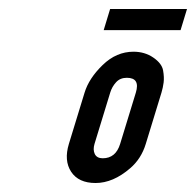

<svg xmlns="http://www.w3.org/2000/svg" viewBox="-20 -700 436 427"><path d="M395.9 -680H224.9L210.6 -633H381.6ZM269.7 -326C286 -340 297.5 -358 304.2 -380L339.1 -494C341.3 -501.3 342.9 -508.8 343.9 -516.5C344.9 -524.2 344.5 -533.2 342.7 -543.5C340.8 -553.8 333.6 -563.3 320.9 -572C308.2 -580.7 293.5 -585 276.9 -585C251.5 -585 228.7 -575.2 208.4 -555.5C188 -535.8 174.6 -515.3 168.1 -494L133.2 -380C125.7 -355.3 127.3 -334.7 138.2 -318C149.2 -301.3 167.3 -293 192.6 -293C218.6 -293 244.3 -304 269.7 -326ZM208.4 -348C199.8 -348 193.9 -351.2 190.8 -357.5C187.8 -363.8 187.6 -371.3 190.2 -380L225.1 -494C227.7 -502.7 232 -510.3 238.1 -517C244.1 -523.7 252.1 -527 262.1 -527C282.1 -527 288.8 -516 282.1 -494L247.2 -380C240.7 -358.7 227.8 -348 208.4 -348Z"/></svg>

Font: Din Kursivschrift
Style: Condensed Italic Polish
Weight: 400
Version: Version 1.07